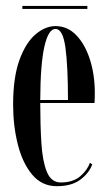

<svg xmlns="http://www.w3.org/2000/svg" viewBox="-20 -614 362 644"><path d="M170.5 10.5Q120.5 10.5 88 -28.2Q55.5 -67 39.8 -129.5Q24 -192 24 -263Q24 -354.5 45.2 -412.8Q66.5 -471 99.2 -498.8Q132 -526.5 166 -526.5Q206.5 -526.5 236 -495.8Q265.5 -465 281.8 -414Q298 -363 298 -302.5Q298 -284 297 -268.5H115V-268Q115 -195 118.8 -134.5Q122.5 -74 137 -38Q151.5 -2 184 -2Q224.5 -2 248.8 -22.5Q273 -43 281.5 -68L289.5 -62.5Q278.5 -33 249.2 -11.2Q220 10.5 170.5 10.5ZM166 -517Q142.5 -517 129 -458.2Q115.5 -399.5 115 -278.5H208Q208 -391.5 199.5 -454.2Q191 -517 166 -517ZM55 -584V-594H273V-584Z"/></svg>

Font: Imbue 100pt Medium
Style: Regular
Weight: 500
Designer: Tyler Finck
Foundry: Etcetera Type Company
Version: Version 1.102; ttfautohint (v1.8.3)